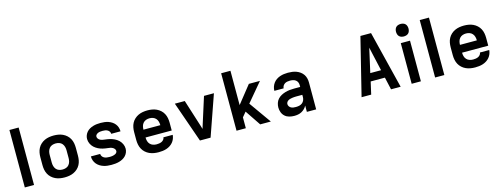

<svg xmlns="http://www.w3.org/2000/svg" viewBox="-18 -1557 6186 2373"><g transform="rotate(-15 3075.0 -371.0)"><path d="M91 0V-735H209V0Z M600 8Q570 8 540.5 3Q511 -2 484 -14.5Q457 -27 434.5 -47.5Q412 -68 398 -94.5Q384 -121 378.5 -150.5Q373 -180 373 -210V-310Q373 -340 378.5 -369.5Q384 -399 398 -425.5Q412 -452 434.5 -472.5Q457 -493 484 -505.5Q511 -518 540.5 -523Q570 -528 600 -528Q630 -528 659.5 -523Q689 -518 716 -505.5Q743 -493 765.5 -472.5Q788 -452 802 -425.5Q816 -399 821.5 -369.5Q827 -340 827 -310V-210Q827 -180 821.5 -150.5Q816 -121 802 -94.5Q788 -68 765.5 -47.5Q743 -27 716 -14.5Q689 -2 659.5 3Q630 8 600 8ZM600 -93Q623 -93 645 -100.5Q667 -108 681.5 -125.5Q696 -143 702 -165Q708 -187 708 -210V-310Q708 -333 702 -355Q696 -377 681.5 -394.5Q667 -412 645 -419.5Q623 -427 600 -427Q577 -427 555 -419.5Q533 -412 518.5 -394.5Q504 -377 498 -355Q492 -333 492 -310V-210Q492 -187 498 -165Q504 -143 518.5 -125.5Q533 -108 555 -100.5Q577 -93 600 -93Z M1199 8Q1173 8 1147.5 5Q1122 2 1097.5 -6Q1073 -14 1051 -28Q1029 -42 1012.5 -62Q996 -82 987.5 -106.5Q979 -131 979 -157V-159H1098V-158Q1098 -142 1108 -127.5Q1118 -113 1133 -105.5Q1148 -98 1165 -95.5Q1182 -93 1199 -93Q1209 -93 1219.5 -93.5Q1230 -94 1240 -96Q1250 -98 1260 -101Q1270 -104 1279 -109.5Q1288 -115 1294 -124Q1300 -133 1300 -143Q1300 -158 1290 -170.5Q1280 -183 1266 -190Q1252 -197 1237 -200Q1222 -203 1206.5 -204.5Q1191 -206 1176 -208.5Q1161 -211 1146 -214.5Q1131 -218 1116.5 -223Q1102 -228 1088.5 -235Q1075 -242 1062 -250.5Q1049 -259 1038 -269.5Q1027 -280 1018 -292.5Q1009 -305 1002.5 -319Q996 -333 992.5 -348Q989 -363 989 -379Q989 -403 998 -426Q1007 -449 1023 -467Q1039 -485 1060.5 -497Q1082 -509 1105.5 -516Q1129 -523 1153 -525.5Q1177 -528 1201 -528Q1226 -528 1251 -525Q1276 -522 1299.5 -514Q1323 -506 1344.5 -492Q1366 -478 1381.5 -458.5Q1397 -439 1405 -415Q1413 -391 1413 -366V-364H1294Q1294 -380 1285 -393.5Q1276 -407 1262 -414.5Q1248 -422 1232.5 -424.5Q1217 -427 1201 -427Q1187 -427 1172 -425.5Q1157 -424 1143.5 -419Q1130 -414 1119 -403Q1108 -392 1108 -378Q1108 -362 1118 -349.5Q1128 -337 1141.5 -330Q1155 -323 1170.5 -320Q1186 -317 1201 -315.5Q1216 -314 1231.5 -311.5Q1247 -309 1261.5 -305.5Q1276 -302 1290.5 -297Q1305 -292 1319 -285Q1333 -278 1346 -269.5Q1359 -261 1370 -250.5Q1381 -240 1390 -227.5Q1399 -215 1405.5 -201Q1412 -187 1415.5 -172Q1419 -157 1419 -142Q1419 -117 1409.5 -93.5Q1400 -70 1383 -52Q1366 -34 1343.5 -22Q1321 -10 1297 -3.5Q1273 3 1248.5 5.5Q1224 8 1199 8Z M1803 8Q1773 8 1743 3Q1713 -2 1685.5 -14.5Q1658 -27 1635.5 -47.5Q1613 -68 1599 -94Q1585 -120 1579 -150Q1573 -180 1573 -210V-310Q1573 -340 1578.5 -369.5Q1584 -399 1598 -425.5Q1612 -452 1634.5 -472.5Q1657 -493 1684 -505.5Q1711 -518 1740.5 -523Q1770 -528 1800 -528Q1830 -528 1859.5 -523Q1889 -518 1916 -505.5Q1943 -493 1965.5 -472.5Q1988 -452 2002 -425.5Q2016 -399 2021.5 -369.5Q2027 -340 2027 -310V-210H1692Q1692 -187 1698 -164.5Q1704 -142 1719.5 -125Q1735 -108 1757.5 -100.5Q1780 -93 1803 -93Q1819 -93 1836 -95.5Q1853 -98 1868 -105Q1883 -112 1894 -125.5Q1905 -139 1906 -155H2025Q2023 -130 2013.5 -105.5Q2004 -81 1987.5 -61.5Q1971 -42 1949.5 -28Q1928 -14 1903.5 -6Q1879 2 1853.5 5Q1828 8 1803 8ZM1692 -310H1908Q1908 -333 1902 -355.5Q1896 -378 1881 -395Q1866 -412 1844.5 -419.5Q1823 -427 1800 -427Q1777 -427 1755.5 -419.5Q1734 -412 1719 -395Q1704 -378 1698 -355.5Q1692 -333 1692 -310Z M2332 0 2150 -520H2277L2387 -173Q2390 -163 2393.5 -152Q2397 -141 2400 -130Q2403 -141 2406.5 -152Q2410 -163 2413 -173L2523 -520H2650L2468 0Z M3103 0 2969 -199 2919 -139V0H2800V-735H2919V-296L3097 -520H3239L3039 -282L3239 0Z M3539 8Q3507 8 3475.5 0Q3444 -8 3420 -29Q3396 -50 3384.5 -80.5Q3373 -111 3373 -143Q3373 -171 3382 -199Q3391 -227 3410.5 -248.5Q3430 -270 3455.5 -283.5Q3481 -297 3508.5 -305Q3536 -313 3564.5 -316Q3593 -319 3622 -319H3700V-344Q3700 -363 3692 -380.5Q3684 -398 3669 -408.5Q3654 -419 3635.5 -423Q3617 -427 3598 -427Q3581 -427 3563.5 -424Q3546 -421 3531.5 -412Q3517 -403 3507.5 -387.5Q3498 -372 3498 -355H3379Q3379 -381 3387.5 -406.5Q3396 -432 3411.5 -453Q3427 -474 3449 -489Q3471 -504 3495.5 -512.5Q3520 -521 3546 -524.5Q3572 -528 3598 -528Q3625 -528 3652.5 -524.5Q3680 -521 3705.5 -511.5Q3731 -502 3753 -486Q3775 -470 3790.5 -447.5Q3806 -425 3812.5 -398Q3819 -371 3819 -344V0H3700V-81Q3689 -59 3671.5 -41.5Q3654 -24 3632.5 -12.5Q3611 -1 3587 3.5Q3563 8 3539 8ZM3586 -93Q3607 -93 3628 -97.5Q3649 -102 3666 -115Q3683 -128 3691.5 -148Q3700 -168 3700 -189V-218H3622Q3609 -218 3595.5 -217Q3582 -216 3569 -214Q3556 -212 3543 -208.5Q3530 -205 3518.5 -198Q3507 -191 3499.5 -179.5Q3492 -168 3492 -155Q3492 -139 3501 -125.5Q3510 -112 3524 -104.5Q3538 -97 3554 -95Q3570 -93 3586 -93Z M4400 0 4582 -735H4718L4900 0H4777L4741 -159H4559L4523 0ZM4581 -260H4719L4667 -490Q4663 -509 4658.5 -528.5Q4654 -548 4650 -567Q4646 -548 4641.5 -528.5Q4637 -509 4633 -490Z M5041 0V-520H5159V0ZM5100 -590Q5084 -590 5068 -595Q5052 -600 5041 -611Q5030 -622 5025 -638Q5020 -654 5020 -670Q5020 -686 5025 -702Q5030 -718 5041 -729Q5052 -740 5068 -745Q5084 -750 5100 -750Q5116 -750 5132 -745Q5148 -740 5159 -729Q5170 -718 5175 -702Q5180 -686 5180 -670Q5180 -654 5175 -638Q5170 -622 5159 -611Q5148 -600 5132 -595Q5116 -590 5100 -590Z M5341 0V-735H5459V0Z M5853 8Q5823 8 5793 3Q5763 -2 5735.5 -14.5Q5708 -27 5685.5 -47.5Q5663 -68 5649 -94Q5635 -120 5629 -150Q5623 -180 5623 -210V-310Q5623 -340 5628.5 -369.5Q5634 -399 5648 -425.5Q5662 -452 5684.5 -472.5Q5707 -493 5734 -505.5Q5761 -518 5790.5 -523Q5820 -528 5850 -528Q5880 -528 5909.5 -523Q5939 -518 5966 -505.5Q5993 -493 6015.5 -472.5Q6038 -452 6052 -425.5Q6066 -399 6071.5 -369.5Q6077 -340 6077 -310V-210H5742Q5742 -187 5748 -164.5Q5754 -142 5769.5 -125Q5785 -108 5807.5 -100.5Q5830 -93 5853 -93Q5869 -93 5886 -95.5Q5903 -98 5918 -105Q5933 -112 5944 -125.5Q5955 -139 5956 -155H6075Q6073 -130 6063.5 -105.5Q6054 -81 6037.5 -61.5Q6021 -42 5999.5 -28Q5978 -14 5953.5 -6Q5929 2 5903.5 5Q5878 8 5853 8ZM5742 -310H5958Q5958 -333 5952 -355.5Q5946 -378 5931 -395Q5916 -412 5894.5 -419.5Q5873 -427 5850 -427Q5827 -427 5805.5 -419.5Q5784 -412 5769 -395Q5754 -378 5748 -355.5Q5742 -333 5742 -310Z"/></g></svg>

Font: Iosevka Aile
Style: Bold
Weight: 700
Designer: Belleve Invis
Foundry: Belleve Invis
Version: Version 28.0.1; ttfautohint (v1.8.4)